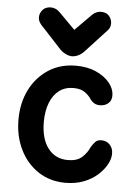

<svg xmlns="http://www.w3.org/2000/svg" viewBox="-56 -832 632 890"><g transform="rotate(5 260.5 -387.0)"><path d="M282 15Q210 15 155.5 -21Q101 -57 70.5 -119Q40 -181 40 -258Q40 -336 70.5 -397Q101 -458 156 -494Q211 -530 284 -530Q338 -530 378 -512Q418 -494 440.5 -466.5Q463 -439 464 -410Q465 -384 449 -370.5Q433 -357 411 -357Q395 -357 384.5 -363Q374 -369 367 -378Q357 -395 337 -410.5Q317 -426 281 -426Q243 -426 215.5 -405.5Q188 -385 173 -347Q158 -309 158 -258Q158 -179 192 -135Q226 -91 284 -91Q327 -91 350 -112Q373 -133 384 -159Q393 -174 403 -185Q413 -196 432 -196Q456 -196 471.5 -179Q487 -162 486 -136Q486 -114 471.5 -87.5Q457 -61 430.5 -37.5Q404 -14 366.5 0.5Q329 15 282 15ZM145 -789Q156 -789 166.5 -784.5Q177 -780 186 -771L301 -655H222L337 -771Q346 -780 356.5 -784.5Q367 -789 378 -789Q403 -789 416 -773.5Q429 -758 429 -738Q429 -729 425.5 -720.5Q422 -712 415 -705L317 -599Q305 -586 290 -579Q275 -572 261 -572Q248 -572 233 -579Q218 -586 205 -599L107 -705Q101 -712 97 -720.5Q93 -729 93 -738Q93 -758 106.5 -773.5Q120 -789 145 -789Z"/></g></svg>

Font: National Park SemiBold
Style: Regular
Weight: 600
Designer: Andrea Herstowski, Ben Hoepner
Version: Version 1.009